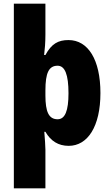

<svg xmlns="http://www.w3.org/2000/svg" viewBox="-20 -846 600 1040"><path d="M524 -342C524 -523 457 -629 351 -629C295 -629 259 -609 226 -548H219C223 -580 226 -617 226 -659V-826H55V174H226V-35C226 -56 223 -91 220 -132H226C255 -82 296 -56 352 -56C455 -56 524 -161 524 -342ZM351 -341C351 -247 333 -200 292 -200C244 -200 226 -241 226 -329V-356C226 -450 244 -490 292 -490C332 -490 351 -441 351 -341Z"/></svg>

Font: Noto Sans Malayalam UI Condensed Black
Style: Regular
Weight: 900
Width: 3
Designer: Jelle Bosma - Monotype Design Team
Foundry: Monotype Imaging Inc.
Version: Version 2.104